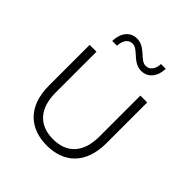

<svg xmlns="http://www.w3.org/2000/svg" viewBox="-195 -854 993 993"><g transform="rotate(45 301.5 -357.0)"><path d="M302 4C423 4 512 -67 512 -224V-521H462V-222C462 -104 403 -42 302 -42C201 -42 141 -104 141 -222V-521H91V-224C91 -67 181 4 302 4ZM374 -614C423 -614 455 -652 457 -712H422C420 -672 401 -649 372 -649C331 -649 304 -718 242 -718C193 -718 161 -680 159 -618H194C196 -660 215 -683 244 -683C286 -683 312 -614 374 -614Z"/></g></svg>

Font: Chess Sans Light
Style: Regular
Weight: 300
Designer: Wolf Bōese
Foundry: Wolf Bōese
Version: Version 7.223;Glyphs 3.3 (3306)